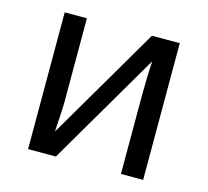

<svg xmlns="http://www.w3.org/2000/svg" viewBox="-83 -632 788 727"><g transform="rotate(15 310.5 -268.0)"><path d="M85 0H194L452 -441H453C451 -415 449 -347 449 -316V0H536V-536H427L167 -92H166C168 -119 172 -184 172 -209V-536H85Z"/></g></svg>

Font: Noto Sans Math
Style: Regular
Weight: 400
Designer: Monotype Design Team, Delve Withrington, Jeff Kellem
Foundry: Monotype Imaging Inc., Delve Fonts LLC
Version: Version 3.000